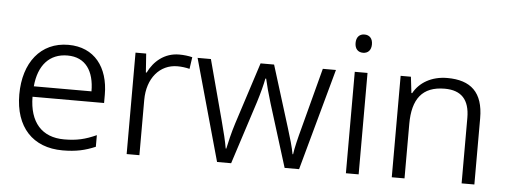

<svg xmlns="http://www.w3.org/2000/svg" viewBox="-49 -863 2650 1005"><g transform="rotate(5 1276.0 -361.0)"><path d="M290 -543C144 -543 56 -429 56 -262C56 -91 150 10 307 10C377 10 425 -1 479 -24V-85C421 -59 377 -48 310 -48C193 -48 127 -122 126 -256H502V-300C502 -443 427 -543 290 -543ZM290 -487C386 -487 431 -416 431 -311H128C138 -423 196 -487 290 -487Z M872 -543C794 -543 739 -494 710 -434H706L699 -533H643V0H710V-290C710 -405 776 -481 868 -481C890 -481 912 -478 932 -473L941 -535C921 -540 896 -543 872 -543Z M1370 -331 1473 0H1549L1696 -534H1627L1544 -219C1528 -160 1515 -107 1511 -75H1508C1502 -111 1487 -161 1472 -209L1371 -534H1300L1195 -209C1179 -159 1167 -107 1160 -74H1157C1151 -110 1139 -160 1123 -219L1039 -534H969L1118 0H1192L1299 -331C1314 -379 1326 -425 1332 -457H1336C1343 -425 1355 -380 1370 -331Z M1829 -732C1803 -732 1786 -715 1786 -684C1786 -653 1803 -636 1829 -636C1855 -636 1872 -653 1872 -684C1872 -715 1855 -732 1829 -732ZM1862 -533H1795V0H1862Z M2281 -543C2198 -543 2135 -505 2104 -448H2100L2090 -533H2036V0H2103V-286C2103 -417 2154 -486 2272 -486C2359 -486 2403 -440 2403 -344V0H2470V-348C2470 -484 2404 -543 2281 -543Z"/></g></svg>

Font: Noto Kufi Arabic Light
Style: Regular
Weight: 300
Designer: Monotype Design Team, David Williams, Khaled Hosny
Foundry: Google LLC
Version: Version 2.109